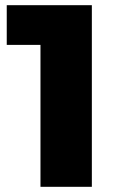

<svg xmlns="http://www.w3.org/2000/svg" viewBox="-20 -720 445 740"><path d="M334 -700V0H136V-547H6V-700Z"/></svg>

Font: Idrija
Style: Regular
Weight: 800
Designer: Julieta Ulanovsky
Foundry: Julieta Ulanovsky
Version: Version 7.200